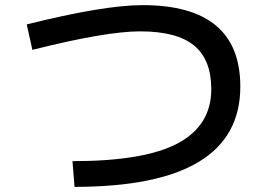

<svg xmlns="http://www.w3.org/2000/svg" viewBox="-20 -712 1040 747"><path d="M84 -617Q384 -692 535 -692Q915 -692 915 -375Q915 15 270 15L262 -85Q542 -85 672 -154.5Q802 -224 802 -365Q802 -480 735 -535Q668 -590 525 -590Q392 -590 106 -518Z"/></svg>

Font: M PLUS 1p Medium
Style: Regular
Weight: 500
Version: Version 1.062